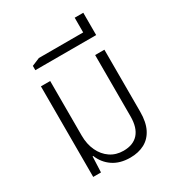

<svg xmlns="http://www.w3.org/2000/svg" viewBox="-186 -884 921 1006"><g transform="rotate(-30 275.0 -380.5)"><path d="M307 10Q245 10 203 -18.5Q161 -47 142 -95H138L134 0H87V-548H143V-218Q143 -166 162 -125.5Q181 -85 215 -62Q249 -39 294 -39Q353 -39 384 -74Q415 -109 415 -177V-548H471V-173Q471 -110 450.5 -69.5Q430 -29 393 -9.5Q356 10 307 10Z M104 -636V-662L152 -682H472V-636ZM420 -664V-771H472V-664Z"/></g></svg>

Font: Noto Sans Thai SemiCondensed Light
Style: Regular
Weight: 300
Width: 4
Designer: Monotype Design Team
Foundry: Monotype Imaging Inc.
Version: Version 2.001